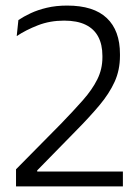

<svg xmlns="http://www.w3.org/2000/svg" viewBox="-20 -669 503 689"><path d="M37.5 0V-61.5L198 -224Q244 -271.5 277.5 -309.5Q311 -347.5 329.2 -384.2Q347.5 -421 347.5 -463V-468.5Q347.5 -509 332.5 -537.2Q317.5 -565.5 287.2 -580.2Q257 -595 210 -595Q159 -595 116 -578.2Q73 -561.5 40 -539.5L46 -597Q64.5 -609.5 90 -621.5Q115.5 -633.5 148.2 -641.2Q181 -649 221 -649Q316 -649 363.2 -604.2Q410.5 -559.5 410.5 -475V-468.5Q410.5 -417.5 391.2 -375.2Q372 -333 336.5 -290.8Q301 -248.5 251.5 -198.5L113.5 -57.5V-40.5L88 -53.5H421V0Z"/></svg>

Font: Anek Gujarati Light
Style: Regular
Weight: 300
Designer: Mrunmayee Ghaisas (Gujarati), Yesha Goshar (Latin)
Foundry: Ek Type
Version: Version 1.003